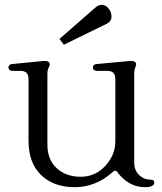

<svg xmlns="http://www.w3.org/2000/svg" viewBox="-20 -763 668 794"><path d="M535 -458V-91Q535 -59 555 -39.5Q575 -20 603 -20Q618 -20 618 -8Q618 11 579 11Q520 11 476 -38Q473 -41 470 -45Q467 -49 465 -52Q461 -57 456.5 -57Q452 -57 443 -49Q375 11 288.5 11Q202 11 150 -39Q98 -89 98 -181V-434Q98 -454 89.5 -462Q81 -470 63 -470H29Q24 -470 19.5 -474Q15 -478 15 -484Q15 -496 29 -498L161 -511Q164 -511 166 -511Q186 -511 186 -495Q186 -493 181 -483Q176 -473 176 -458V-165Q176 -103 214.5 -67.5Q253 -32 313.5 -32Q374 -32 415.5 -77Q457 -122 457 -179V-434Q457 -454 448.5 -462Q440 -470 422 -470H378Q373 -470 368.5 -474Q364 -478 364 -484Q364 -496 378 -498L518 -511Q520 -511 523 -511Q543 -511 543 -495Q543 -493 539 -483Q535 -473 535 -458ZM377 -734Q388 -743 402 -743Q416 -743 428.5 -728.5Q441 -714 441 -694.5Q441 -675 422 -665L244 -578L226 -602Z"/></svg>

Font: Lustria
Style: Regular
Weight: 400
Designer: Matthew Desmond
Foundry: Matthew Desmond
Version: Version 001.001; ttfautohint (v1.6)